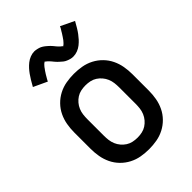

<svg xmlns="http://www.w3.org/2000/svg" viewBox="-224 -878 998 998"><g transform="rotate(-45 275.0 -379.0)"><path d="M275 12Q246 12 217.5 7Q189 2 163 -11.5Q137 -25 116.5 -46Q96 -67 83.5 -93Q71 -119 66 -147.5Q61 -176 61 -205V-325Q61 -354 66 -382.5Q71 -411 83.5 -437Q96 -463 116.5 -484Q137 -505 163 -518.5Q189 -532 217.5 -537Q246 -542 275 -542Q304 -542 332.5 -537Q361 -532 387 -518.5Q413 -505 433.5 -484Q454 -463 466.5 -437Q479 -411 484 -382.5Q489 -354 489 -325V-205Q489 -176 484 -147.5Q479 -119 466.5 -93Q454 -67 433.5 -46Q413 -25 387 -11.5Q361 2 332.5 7Q304 12 275 12ZM275 -73Q292 -73 308.5 -76.5Q325 -80 339 -89Q353 -98 364 -111Q375 -124 381.5 -139.5Q388 -155 390 -171.5Q392 -188 392 -205V-325Q392 -342 390 -358.5Q388 -375 381.5 -390.5Q375 -406 364 -419Q353 -432 339 -441Q325 -450 308.5 -453.5Q292 -457 275 -457Q258 -457 241.5 -453.5Q225 -450 211 -441Q197 -432 186 -419Q175 -406 168.5 -390.5Q162 -375 160 -358.5Q158 -342 158 -325V-205Q158 -188 160 -171.5Q162 -155 168.5 -139.5Q175 -124 186 -111Q197 -98 211 -89Q225 -80 241.5 -76.5Q258 -73 275 -73ZM337 -607Q332 -607 327 -607.5Q322 -608 317 -609.5Q312 -611 307.5 -612.5Q303 -614 298.5 -616Q294 -618 289.5 -620.5Q285 -623 281.5 -626Q278 -629 274 -632.5Q270 -636 266 -639.5Q262 -643 258.5 -646.5Q255 -650 252 -653.5Q249 -657 246 -660.5Q243 -664 239.5 -668.5Q236 -673 232 -677Q228 -681 225 -684Q222 -687 217.5 -690Q213 -693 213 -695H214L211 -693Q207 -691 204.5 -688.5Q202 -686 199.5 -683.5Q197 -681 195.5 -679Q194 -677 192.5 -675.5Q191 -674 189.5 -671.5Q188 -669 186.5 -667Q185 -665 183 -662.5Q181 -660 179.5 -657.5Q178 -655 176 -652Q174 -649 172 -646Q170 -643 168 -639.5Q166 -636 164 -632.5Q162 -629 159.5 -625Q157 -621 155 -617Q153 -613 151 -609L76 -644Q86 -662 95 -677Q104 -692 113 -704.5Q122 -717 131.5 -727.5Q141 -738 153.5 -748Q166 -758 181.5 -764Q197 -770 213 -770Q218 -770 223 -769Q228 -768 233 -767Q238 -766 242.5 -764.5Q247 -763 251.5 -761Q256 -759 260.5 -756Q265 -753 268.5 -750.5Q272 -748 276 -744.5Q280 -741 284 -737.5Q288 -734 291.5 -730.5Q295 -727 298 -723.5Q301 -720 304 -716.5Q307 -713 310.5 -708.5Q314 -704 318 -700Q322 -696 325 -693Q328 -690 332.5 -687Q337 -684 337 -682V-681H336Q336 -682 339.5 -684Q343 -686 345.5 -688.5Q348 -691 350.5 -693.5Q353 -696 354.5 -698Q356 -700 357.5 -701.5Q359 -703 360.5 -705Q362 -707 363.5 -709.5Q365 -712 367 -714.5Q369 -717 370.5 -719.5Q372 -722 374 -725Q376 -728 378 -731Q380 -734 382 -737.5Q384 -741 386 -744.5Q388 -748 390.5 -751.5Q393 -755 395 -759Q397 -763 399 -768L474 -732Q464 -714 455 -699Q446 -684 437 -672Q428 -660 418.5 -649.5Q409 -639 396.5 -629Q384 -619 368.5 -613Q353 -607 337 -607Z"/></g></svg>

Font: Lode Dark Term
Style: Bold
Weight: 700
Monospace: yes
Designer: Belleve Invis
Foundry: Belleve Invis
Version: Version 29.2.0